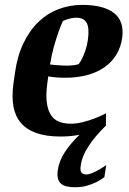

<svg xmlns="http://www.w3.org/2000/svg" viewBox="-20 -561 540 804"><path d="M491.7 -402.3Q485.8 -362.3 466.6 -331.1Q447.3 -299.8 416.3 -278.6Q385.3 -257.3 344 -246.3Q302.7 -235.4 253.4 -235.4Q231.4 -235.4 213.1 -237.1Q194.8 -238.8 182.1 -241.2L178.7 -216.3Q171.4 -165 176 -131.3Q180.7 -97.7 194.1 -78.1Q207.5 -58.6 228.8 -50.8Q250 -43 275.9 -43Q301.8 -43 327.9 -49.8Q354 -56.6 377.2 -65.4Q400.4 -74.2 423.8 -86.9V-35.2Q377.9 9.3 350.3 51.8Q322.8 94.2 317.9 133.8Q314.9 153.8 321 161.6Q327.1 169.4 341.8 169.4Q353 169.4 367.2 163.3Q381.3 157.2 395.3 149.2Q409.2 141.1 424.8 130.4L417 180.7Q401.4 192.9 383.5 201.7Q365.7 210.4 343.5 216.8Q321.3 223.1 294.4 223.1Q274.9 223.1 260 219.7Q245.1 216.3 235.8 208.5Q226.6 200.7 222.9 187.5Q219.2 174.3 221.7 154.3Q226.6 114.3 251 76.9Q275.4 39.6 313 3.4Q295.4 6.8 275.4 8.8Q255.4 10.7 233.4 10.7Q173.8 10.7 132.8 -3.7Q91.8 -18.1 67.9 -45.9Q43.9 -73.7 36.4 -114.7Q28.8 -155.8 36.1 -209.5L42.5 -254.9Q52.2 -325.7 77.9 -379.4Q103.5 -433.1 140.6 -468.8Q177.7 -504.4 224.6 -522.5Q271.5 -540.5 324.2 -540.5Q414.1 -540.5 457.5 -506.3Q501 -472.2 491.7 -402.3ZM243.2 -472.7Q233.4 -451.2 224.4 -425.3Q215.3 -399.4 205.8 -366Q196.3 -332.5 189.5 -291Q196.3 -290 205.1 -289.3Q213.9 -288.6 223.4 -287.8Q232.9 -287.1 242.4 -286.6Q252 -286.1 260.7 -286.1Q272.5 -286.1 281.5 -287.1Q290.5 -288.1 297.4 -289.3Q304.2 -290.5 309.6 -292.5Q318.4 -304.2 325.7 -319.8Q332 -333 338.1 -351.3Q344.2 -369.6 347.7 -391.6Q355 -443.4 343 -465.1Q331.1 -486.8 300.3 -486.8Q287.6 -486.8 277.3 -484.4Q267.1 -481.9 258.8 -479.2Q250.5 -476.6 243.2 -472.7Z"/></svg>

Font: Noticia Text
Style: Bold Italic
Weight: 700
Italic angle: -8°
Designer: JM Sole
Foundry: JM Sole
Version: Version 1.003